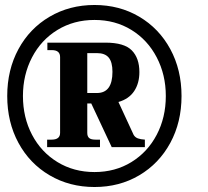

<svg xmlns="http://www.w3.org/2000/svg" viewBox="-20 -740 835 770"><path d="M708 -355Q708 -250 663 -167Q618 -84 538.5 -37Q459 10 359 10Q259 10 179 -37Q99 -84 54 -167Q9 -250 9 -355Q9 -460 54 -543Q99 -626 179 -673Q259 -720 359 -720Q459 -720 538.5 -673Q618 -626 663 -543Q708 -460 708 -355ZM645 -355Q645 -440 608.5 -510Q572 -580 507 -620Q442 -660 359 -660Q276 -660 210.5 -620Q145 -580 108.5 -510Q72 -440 72 -355Q72 -269 108.5 -199.5Q145 -130 210.5 -90Q276 -50 359 -50Q442 -50 507 -90Q572 -130 608.5 -199.5Q645 -269 645 -355ZM561 -180V-150H428L346 -325H330V-207Q330 -193 337.5 -186.5Q345 -180 363 -180H381V-150H169V-180H187Q221 -180 221 -207V-511Q221 -539 188 -539H170V-569H403Q478 -569 508.5 -538Q539 -507 539 -451Q539 -406 518 -374.5Q497 -343 455 -331L516 -199Q522 -189 533 -185Q544 -181 561 -180ZM330 -367H369Q431 -367 431 -452Q431 -491 416 -509Q401 -527 369 -527H330Z"/></svg>

Font: Taviraj
Style: Bold Italic
Weight: 700
Italic angle: -12°
Designer: Katatrad Team
Foundry: CadsonDemak
Version: Version 1.001